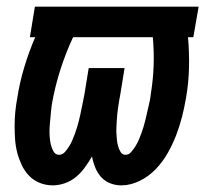

<svg xmlns="http://www.w3.org/2000/svg" viewBox="-20 -550 640 578"><path d="M139 8Q118 8 99.5 0.5Q81 -7 67.5 -21Q54 -35 45.5 -53Q37 -71 32 -90Q27 -109 25.5 -129.5Q24 -150 24 -171Q24 -192 26 -213Q28 -234 32 -255Q39 -301 53 -347.5Q67 -394 86 -438H70L85 -530H578L562 -438H546Q550 -392 549 -346.5Q548 -301 540 -255Q535 -226 528 -198.5Q521 -171 510.5 -143.5Q500 -116 485 -89.5Q470 -63 449 -41Q428 -19 400.5 -5.5Q373 8 345 8Q327 8 311 1.5Q295 -5 284 -17.5Q273 -30 266.5 -46Q260 -62 257 -79Q247 -62 235.5 -46Q224 -30 209 -17.5Q194 -5 175.5 1.5Q157 8 139 8ZM358 -84Q368 -84 375.5 -93Q383 -102 388.5 -111Q394 -120 398 -129.5Q402 -139 405.5 -148.5Q409 -158 412 -168Q415 -178 417.5 -188Q420 -198 422 -207.5Q424 -217 426.5 -227Q429 -237 431 -247Q433 -257 434 -267Q441 -310 442.5 -352.5Q444 -395 440 -438H200Q178 -391 162 -341Q146 -291 137 -241Q135 -230 134 -219Q133 -208 132 -197.5Q131 -187 130 -176Q129 -165 129 -154.5Q129 -144 130 -133.5Q131 -123 133.5 -113Q136 -103 141.5 -93.5Q147 -84 158 -84Q158 -84 158 -84Q158 -84 158 -84Q168 -84 175.5 -92.5Q183 -101 188.5 -110Q194 -119 198 -128.5Q202 -138 205.5 -147.5Q209 -157 212 -167Q215 -177 217.5 -186.5Q220 -196 222 -206Q224 -216 226 -225.5Q228 -235 230 -245Q232 -255 234 -265L247 -345H355L342 -265Q340 -255 338.5 -245.5Q337 -236 335.5 -226Q334 -216 333 -206Q332 -196 331.5 -186.5Q331 -177 330.5 -167Q330 -157 330.5 -147.5Q331 -138 332 -128.5Q333 -119 335.5 -110Q338 -101 343 -92.5Q348 -84 358 -84Z"/></svg>

Font: Iosevka Curly SmBdEx
Style: Italic
Weight: 600
Width: 7
Italic angle: -9°
Monospace: yes
Designer: Belleve Invis
Foundry: Belleve Invis
Version: Version 11.1.0; ttfautohint (v1.8.3)